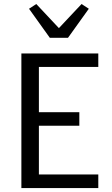

<svg xmlns="http://www.w3.org/2000/svg" viewBox="-20 -949 566 969"><path d="M176.3 -314.5V-68.4H476.1V0H87.9V-679.2H476.1V-611.3H176.3V-382.8H380.4V-314.5ZM277.3 -807.1 391.6 -928.7 428.2 -904.8 323.2 -758.3H231.4L126.5 -904.8L163.1 -928.7Z"/></svg>

Font: Molengo
Style: Regular
Weight: 400
Designer: moyogo
Foundry: moyogo
Version: Version 0.11; ttfautohint (v0.8) -G 32 -r 16 -x